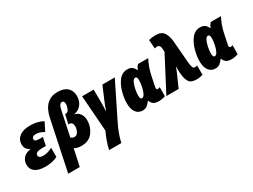

<svg xmlns="http://www.w3.org/2000/svg" viewBox="-64 -1529 3338 2532"><g transform="rotate(-30 1605.0 -263.5)"><path d="M401 -30 402 -169Q370 -153 337 -141.5Q304 -130 263 -130Q222 -130 207.5 -142.5Q193 -155 193 -172Q193 -199 218.5 -211.5Q244 -224 286 -224H353L380 -347H324Q285 -347 270 -355.5Q255 -364 255 -382Q255 -427 319 -427Q343 -427 376.5 -417Q410 -407 438 -388L503 -516Q418 -563 307 -563Q200 -563 143 -518.5Q86 -474 86 -405Q86 -359 105 -333Q124 -307 155 -295V-290Q77 -277 42.5 -234.5Q8 -192 8 -139Q8 -65 62 -27.5Q116 10 213 10Q326 10 401 -30Z M689 -161 766 -529Q777 -582 792.5 -602Q808 -622 827 -622Q838 -622 849 -611Q860 -600 860 -572Q860 -536 843 -499Q826 -462 797 -462H784L752 -322H765Q819 -322 819 -251Q819 -217 799 -177.5Q779 -138 742 -138Q708 -138 689 -161ZM602 240 657 -16Q694 10 764 10Q879 10 937.5 -68.5Q996 -147 996 -247Q996 -307 966 -348.5Q936 -390 884 -399Q957 -411 998 -463.5Q1039 -516 1039 -594Q1039 -671 988.5 -718Q938 -765 842 -765Q637 -765 585 -519L426 240Z M1235 240Q1248 178 1274 107Q1300 36 1341 -44L1593 -553H1404L1327 -371Q1311 -333 1296.5 -296Q1282 -259 1274 -231H1269Q1270 -275 1272 -298Q1274 -321 1273 -372L1271 -553H1095L1135 -7Q1076 117 1049 240Z M1815 -66H1821Q1830 -36 1856.5 -13Q1883 10 1944 10Q1967 10 1995 4.5Q2023 -1 2041 -8L2042 -146Q2026 -137 2012 -137Q1989 -137 1989 -161Q1989 -169 1991.5 -181.5Q1994 -194 1996 -205L2022 -329Q2033 -385 2054 -444.5Q2075 -504 2102 -553H1947Q1934 -541 1922.5 -522.5Q1911 -504 1903 -485H1900Q1870 -563 1788 -563Q1708 -563 1657.5 -498Q1607 -433 1583 -342.5Q1559 -252 1559 -177Q1559 -89 1595 -39.5Q1631 10 1696 10Q1739 10 1767 -13.5Q1795 -37 1815 -66ZM1740 -196Q1740 -232 1750 -284Q1760 -336 1779 -376Q1798 -416 1825 -416Q1852 -416 1852 -360Q1852 -342 1849.5 -317Q1847 -292 1839 -255Q1830 -213 1811.5 -174Q1793 -135 1766 -135Q1740 -135 1740 -196Z M2612 -4V-146Q2592 -140 2579 -140Q2558 -140 2547.5 -157.5Q2537 -175 2530 -231L2503 -567Q2495 -661 2459.5 -714Q2424 -767 2335 -767Q2280 -767 2231 -754L2241 -620Q2268 -627 2283 -627Q2300 -627 2313.5 -611Q2327 -595 2328 -552L2329 -516L2059 0H2246L2334 -199Q2335 -201 2348 -234.5Q2361 -268 2363 -278Q2362 -246 2365 -204L2368 -156Q2374 -83 2402.5 -36.5Q2431 10 2513 10Q2542 10 2567.5 6Q2593 2 2612 -4Z M2923 -66H2929Q2938 -36 2964.5 -13Q2991 10 3052 10Q3075 10 3103 4.5Q3131 -1 3149 -8L3150 -146Q3134 -137 3120 -137Q3097 -137 3097 -161Q3097 -169 3099.5 -181.5Q3102 -194 3104 -205L3130 -329Q3141 -385 3162 -444.5Q3183 -504 3210 -553H3055Q3042 -541 3030.5 -522.5Q3019 -504 3011 -485H3008Q2978 -563 2896 -563Q2816 -563 2765.5 -498Q2715 -433 2691 -342.5Q2667 -252 2667 -177Q2667 -89 2703 -39.5Q2739 10 2804 10Q2847 10 2875 -13.5Q2903 -37 2923 -66ZM2848 -196Q2848 -232 2858 -284Q2868 -336 2887 -376Q2906 -416 2933 -416Q2960 -416 2960 -360Q2960 -342 2957.5 -317Q2955 -292 2947 -255Q2938 -213 2919.5 -174Q2901 -135 2874 -135Q2848 -135 2848 -196Z"/></g></svg>

Font: Noto Sans Display SemiCondensed Black
Style: Italic
Weight: 900
Width: 4
Designer: Monotype Design team
Foundry: Monotype Imaging Inc.
Version: 1.000